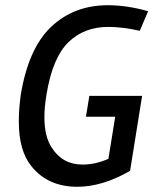

<svg xmlns="http://www.w3.org/2000/svg" viewBox="-20 -702 608 735"><path d="M150 -253Q150 -179 178 -137Q219 -72 296 -72Q345 -72 395 -94L421 -255H309L322 -335H524L478 -48Q372 13 276 13Q163 13 100 -66Q52 -125 52 -237Q52 -282 59 -336Q88 -516 175.5 -599Q263 -682 393 -682Q467 -682 547 -659L515 -584Q450 -599 394 -599Q302 -599 241.5 -540Q181 -481 158 -340Q150 -292 150 -253Z"/></svg>

Font: Rambla
Style: Italic
Weight: 400
Italic angle: -12°
Designer: Martin Sommaruga
Foundry: Martin Sommaruga
Version: Version 1.001